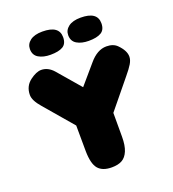

<svg xmlns="http://www.w3.org/2000/svg" viewBox="-157 -1016 1026 1136"><g transform="rotate(-20 355.5 -448.0)"><path d="M470 -150Q470 -95 456 -61.5Q442 -28 417 -14Q392 0 352 0Q294 0 267 -31.5Q240 -63 239 -143L238 -305L84 -485Q42 -533 42 -568Q42 -623 84 -655Q124 -685 155 -685Q198 -685 232 -646L354 -504L456 -623Q507 -684 565 -684Q608 -684 632 -660Q673 -619 673 -581Q673 -560 659 -536.5Q645 -513 614 -476L470 -300ZM376 -823Q376 -855 403 -875.5Q430 -896 480 -896Q585 -896 585 -823Q585 -782 558 -766Q531 -750 480 -750Q435 -750 405.5 -767.5Q376 -785 376 -823ZM135 -823Q135 -855 162 -875.5Q189 -896 239 -896Q344 -896 344 -823Q344 -782 317.5 -766Q291 -750 239 -750Q194 -750 164.5 -767.5Q135 -785 135 -823Z"/></g></svg>

Font: Coiny
Style: Regular
Weight: 400
Version: Version 001.001